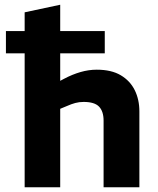

<svg xmlns="http://www.w3.org/2000/svg" viewBox="-20 -790 665 810"><path d="M84 0V-565H5V-659H84V-738L234 -770V-659H422V-565H234V-449L251 -458Q285 -476 319.5 -486Q354 -496 388 -496Q450 -496 489.5 -472.5Q529 -449 548.5 -409.5Q568 -370 568 -320V0H417V-281Q417 -320 398 -340Q379 -360 333 -360Q314 -360 297.5 -355.5Q281 -351 263 -343L234 -331V0Z"/></svg>

Font: REM SemiBold
Style: Regular
Weight: 600
Designer: Octavio Pardo
Foundry: Ashler Design
Version: Version 1.005;gftools[0.9.28]